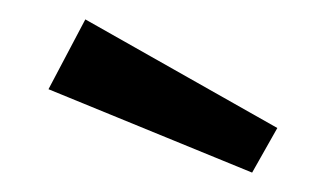

<svg xmlns="http://www.w3.org/2000/svg" viewBox="-20 -824 336 198"><path d="M68 -804 266 -692 240 -646 30 -732Z"/></svg>

Font: Sedus Text
Style: Regular
Weight: 400
Designer: TypeMates
Foundry: TypeMates, Runge Thomsen GbR
Version: Version 4.202;PS 004.202;hotconv 1.0.88;makeotf.lib2.5.64775